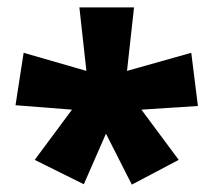

<svg xmlns="http://www.w3.org/2000/svg" viewBox="-20 -780 577 520"><path d="M343 -760 324 -588 498 -637 516 -493 363 -483 464 -347 337 -280 267 -418 207 -281 74 -347 175 -483 22 -495 44 -637 214 -588 195 -760Z"/></svg>

Font: Noto Sans Hebrew Thin Black
Style: Regular
Weight: 900
Version: Version 3.001